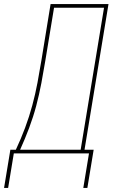

<svg xmlns="http://www.w3.org/2000/svg" viewBox="-59 -755 579 945"><path d="M-39 170 -8 -18H19Q44 -71 64.5 -126Q85 -181 100 -236.5Q115 -292 125.5 -348Q136 -404 145 -459L190 -735H475L357 -18H402L371 170H351L379 0H9L-19 170ZM40 -18H338L453 -717H207L164 -456Q155 -401 144.5 -345.5Q134 -290 119.5 -235Q105 -180 84.5 -125.5Q64 -71 40 -18Z"/></svg>

Font: Iosevka SS18 Thin
Style: Italic
Weight: 100
Italic angle: -9°
Monospace: yes
Designer: Belleve Invis
Foundry: Belleve Invis
Version: Version 25.1.1; ttfautohint (v1.8.4)